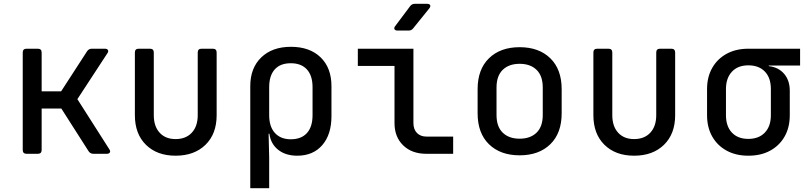

<svg xmlns="http://www.w3.org/2000/svg" viewBox="-20 -805 4240 1005"><path d="M119 0Q99 0 99 -20V-530Q99 -550 119 -550H178Q198 -550 198 -530V-327H300L436 -537Q445 -550 460 -550H529Q541 -550 545 -543Q549 -536 542 -526L385 -286L552 -24Q559 -14 555 -7Q551 0 539 0H469Q453 0 444 -13L301 -237H198V-20Q198 0 178 0Z M899 10Q802 10 744 -47Q686 -104 686 -202V-530Q686 -550 706 -550H765Q785 -550 785 -530V-202Q785 -144 815.5 -110.5Q846 -77 899 -77Q953 -77 984 -110.5Q1015 -144 1015 -202V-530Q1015 -550 1035 -550H1094Q1114 -550 1114 -530V-202Q1114 -104 1055.5 -47Q997 10 899 10Z M1290 180V-354Q1290 -449 1347.5 -504.5Q1405 -560 1503 -560Q1601 -560 1658 -505Q1715 -450 1715 -354V-197Q1715 -101 1667 -45.5Q1619 10 1536 10Q1475 10 1436 -21Q1397 -52 1390 -105H1386L1389 21V180ZM1502 -76Q1557 -76 1586.5 -108.5Q1616 -141 1616 -202V-349Q1616 -409 1586.5 -441.5Q1557 -474 1502 -474Q1447 -474 1418 -441.5Q1389 -409 1389 -349V-202Q1389 -142 1419 -109Q1449 -76 1502 -76Z M2211 0Q2136 0 2090.5 -44Q2045 -88 2045 -161V-460H1853V-550H2144V-161Q2144 -128 2162.5 -109Q2181 -90 2213 -90H2352V0ZM2061 -645Q2049 -645 2045 -652Q2041 -659 2049 -669L2127 -773Q2136 -785 2151 -785H2215Q2228 -785 2231.5 -778Q2235 -771 2227 -761L2143 -657Q2134 -645 2119 -645Z M2700 8Q2599 8 2539.5 -50Q2480 -108 2480 -212V-338Q2480 -442 2539.5 -500Q2599 -558 2700 -558Q2801 -558 2860.5 -500Q2920 -442 2920 -338V-212Q2920 -108 2860.5 -50Q2801 8 2700 8ZM2700 -79Q2756 -79 2788.5 -110.5Q2821 -142 2821 -203V-347Q2821 -408 2788.5 -439.5Q2756 -471 2700 -471Q2644 -471 2611.5 -439.5Q2579 -408 2579 -347V-203Q2579 -142 2611.5 -110.5Q2644 -79 2700 -79Z M3299 10Q3202 10 3144 -47Q3086 -104 3086 -202V-530Q3086 -550 3106 -550H3165Q3185 -550 3185 -530V-202Q3185 -144 3215.5 -110.5Q3246 -77 3299 -77Q3353 -77 3384 -110.5Q3415 -144 3415 -202V-530Q3415 -550 3435 -550H3494Q3514 -550 3514 -530V-202Q3514 -104 3455.5 -47Q3397 10 3299 10Z M3897 10Q3832 10 3783.5 -16.5Q3735 -43 3708 -90.5Q3681 -138 3681 -202V-339Q3681 -402 3708 -449.5Q3735 -497 3783.5 -523.5Q3832 -550 3897 -550H4168V-462H4004V-459Q4055 -453 4084.5 -418.5Q4114 -384 4114 -330V-202Q4114 -138 4087 -90.5Q4060 -43 4011.5 -16.5Q3963 10 3897 10ZM3897 -78Q3952 -78 3983.5 -111Q4015 -144 4015 -202V-339Q4015 -398 3983.5 -430.5Q3952 -463 3897 -463Q3842 -463 3811 -429.5Q3780 -396 3780 -339V-202Q3780 -144 3811 -111Q3842 -78 3897 -78Z"/></svg>

Font: Pitagon Sans Mono Medium
Style: Regular
Weight: 500
Monospace: yes
Designer: Travis Tran
Foundry: Pitagon
Version: Version 1.001; ttfautohint (v1.8.4.7-5d5b);gftools[0.9.26]